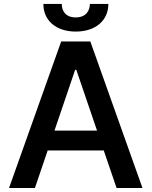

<svg xmlns="http://www.w3.org/2000/svg" viewBox="-20 -933 752 953"><path d="M153.4 0 216.6 -186.1H495L558.6 0H687.1L428.3 -727.3H283.7L24.9 0ZM195.3 -913.4C195 -832 257.5 -776.3 355.8 -776.3C455.3 -776.3 517.8 -832 517.8 -913.4H426.1C425.8 -878.2 405.9 -846.6 355.8 -846.6C305.4 -846.6 286.6 -878.6 286.6 -913.4ZM250.4 -284.8 353 -586.6H358.7L461.6 -284.8Z"/></svg>

Font: Magic Ui Pro Semi Bold
Style: Regular
Weight: 600
Designer: Stefan Endress, Andreas Faust
Version: Version 1.000;FEAKit 1.0